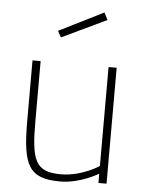

<svg xmlns="http://www.w3.org/2000/svg" viewBox="-53 -775 622 825"><g transform="rotate(5 258.0 -362.0)"><path d="M187 -609 380 -701 364 -732 172 -636ZM437 0H402V-40C402 -40 324 8 238 8C102 8 74 -46 74 -240V-500H109V-242C109 -72 127 -23 238 -23C327 -23 402 -73 402 -73V-500H437Z"/></g></svg>

Font: RazerF5 Thin
Style: Regular
Weight: 250
Foundry: Razer Inc.
Version: Version 2